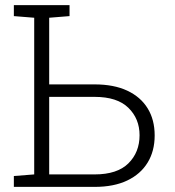

<svg xmlns="http://www.w3.org/2000/svg" viewBox="-20 -731 685 751"><path d="M34.2 0V-42.5L113.8 -48.8V-661.6L34.2 -668V-710.9H252V-668L172.4 -661.6V-400.9H350.1Q425.3 -400.9 477.5 -376.5Q529.8 -352.1 557.4 -307.4Q585 -262.7 585 -201.2Q585 -140.1 557.4 -95Q529.8 -49.8 477.5 -24.9Q425.3 0 350.1 0ZM172.4 -48.8H350.1Q438.5 -48.8 482.2 -92Q525.9 -135.3 525.9 -202.1Q525.9 -266.6 482.2 -309.3Q438.5 -352.1 350.1 -352.1H172.4Z"/></svg>

Font: Roboto Slab LO Light
Style: Regular
Weight: 300
Designer: Google
Version: Version 2.000